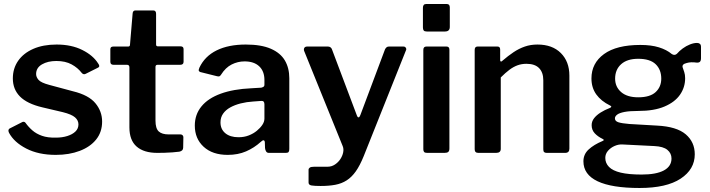

<svg xmlns="http://www.w3.org/2000/svg" viewBox="-20 -762 3537 957"><path d="M387 -399Q368 -424 337 -441Q306 -458 261 -458Q218 -458 189 -441Q160 -424 160 -393Q160 -378 172 -364Q184 -350 225 -339L344 -307Q422 -288 455.5 -247.5Q489 -207 489 -156Q489 -104 459.5 -67Q430 -30 377.5 -10Q325 10 258 10Q172 10 111 -21.5Q50 -53 25 -100Q22 -106 22 -111.5Q22 -117 27 -121L86 -151Q94 -156 99 -155Q104 -154 107 -150Q122 -129 141.5 -112Q161 -95 189.5 -85Q218 -75 259 -76Q290 -76 315.5 -84Q341 -92 356 -106.5Q371 -121 371 -142Q371 -162 354 -177Q337 -192 293 -203L191 -227Q115 -245 79.5 -281Q44 -317 44 -371Q44 -421 70.5 -459Q97 -497 146 -518.5Q195 -540 262 -540Q336 -540 390 -513Q444 -486 469 -446Q473 -441 474.5 -435Q476 -429 469 -425L407 -394Q401 -391 396 -392.5Q391 -394 387 -399Z M765 -439Q755 -439 755 -428V-161Q755 -122 771 -107Q787 -92 821 -92H880Q886 -92 890 -88Q894 -84 894 -78L893 -26Q893 -10 874 -6Q859 -4 839 -2.5Q819 -1 799.5 -0.5Q780 0 764 0Q697 0 661 -31.5Q625 -63 625 -127V-426Q625 -439 613 -439H546Q530 -439 530 -454V-517Q530 -530 545 -530H619Q628 -530 628 -540L641 -694Q642 -710 655 -710H744Q758 -710 758 -693V-540Q758 -531 767 -531H880Q895 -531 895 -517V-454Q895 -439 878 -439Z M1280 -55Q1247 -25 1206.5 -7.5Q1166 10 1115 10Q1039 10 995 -30.5Q951 -71 951 -136Q951 -191 984 -231.5Q1017 -272 1080 -295Q1143 -318 1232 -322L1282 -325Q1287 -326 1292.5 -329Q1298 -332 1298 -340V-363Q1298 -407 1272 -431.5Q1246 -456 1199 -456Q1165 -456 1134.5 -440.5Q1104 -425 1082 -390Q1078 -384 1074.5 -382Q1071 -380 1062 -382L978 -403Q973 -405 971 -409Q969 -413 974 -425Q1001 -482 1060 -511Q1119 -540 1205 -540Q1282 -540 1330 -519Q1378 -498 1400 -460.5Q1422 -423 1422 -372V-20Q1422 -9 1418.5 -4.5Q1415 0 1405 0H1320Q1311 0 1306.5 -7Q1302 -14 1301 -24L1300 -54Q1297 -71 1280 -55ZM1298 -242Q1298 -260 1283 -259L1242 -256Q1209 -254 1179.5 -246.5Q1150 -239 1127.5 -226.5Q1105 -214 1092 -195.5Q1079 -177 1079 -152Q1079 -118 1103 -98Q1127 -78 1169 -78Q1197 -78 1220 -87Q1243 -96 1260 -110Q1277 -124 1287.5 -139.5Q1298 -155 1298 -171V-242Z M1578 165Q1548 165 1533 162.5Q1518 160 1518 148V84Q1518 78 1524 73.5Q1530 69 1547 69H1613Q1633 69 1649.5 58Q1666 47 1676.5 31Q1687 15 1690.5 -2.5Q1694 -20 1688 -34L1496 -508Q1493 -517 1497 -523.5Q1501 -530 1511 -530H1615Q1622 -530 1627.5 -526Q1633 -522 1635 -515L1759 -186Q1762 -177 1767 -177Q1772 -177 1776 -188L1899 -516Q1902 -522 1906.5 -526Q1911 -530 1918 -530H1991Q1999 -530 2003 -523.5Q2007 -517 2003 -510L1793 16Q1774 63 1753.5 92Q1733 121 1708 137Q1683 153 1651.5 159Q1620 165 1578 165Z M2220 -22Q2220 -10 2214.5 -5Q2209 0 2196 0H2109Q2098 0 2094 -4.5Q2090 -9 2090 -18V-513Q2090 -530 2105 -530H2206Q2220 -530 2220 -514ZM2222 -628Q2222 -605 2198 -605H2107Q2096 -605 2092 -610Q2088 -615 2088 -625V-723Q2088 -742 2104 -742H2207Q2222 -742 2222 -725Z M2364 0Q2346 0 2346 -18V-513Q2346 -530 2360 -530H2460Q2473 -530 2473 -515V-463Q2473 -457 2476 -455.5Q2479 -454 2484 -459Q2513 -484 2540 -502Q2567 -520 2596 -530Q2625 -540 2659 -540Q2733 -540 2775.5 -497.5Q2818 -455 2818 -385V-21Q2818 0 2797 0H2705Q2696 0 2692 -4Q2688 -8 2688 -18V-362Q2688 -401 2667 -422.5Q2646 -444 2604 -444Q2580 -444 2559.5 -436.5Q2539 -429 2519 -414Q2499 -399 2476 -376V-20Q2476 0 2453 0H2364Z M3454 -548Q3463 -548 3468.5 -543.5Q3474 -539 3474 -528V-472Q3474 -459 3468.5 -454Q3463 -449 3452 -450Q3438 -452 3425.5 -451.5Q3413 -451 3403 -448Q3377 -442 3383 -425Q3386 -416 3390.5 -403Q3395 -390 3395 -372Q3395 -327 3369.5 -290Q3344 -253 3292 -231Q3240 -209 3162 -209Q3118 -209 3092.5 -204Q3067 -199 3056 -190.5Q3045 -182 3045 -172Q3045 -158 3062.5 -152.5Q3080 -147 3117 -144L3255 -136Q3353 -131 3398 -92.5Q3443 -54 3443 7Q3443 82 3372.5 128.5Q3302 175 3168 175Q3029 175 2958.5 141.5Q2888 108 2888 42Q2888 7 2914 -17Q2940 -41 2983 -59Q2996 -64 2983 -70Q2960 -81 2944.5 -97.5Q2929 -114 2929 -138Q2929 -157 2941 -172.5Q2953 -188 2973.5 -201Q2994 -214 3020 -224Q3025 -226 3026.5 -229.5Q3028 -233 3021 -236Q2976 -258 2952 -291.5Q2928 -325 2928 -371Q2928 -447 2990.5 -492.5Q3053 -538 3172 -538Q3226 -538 3264.5 -526Q3303 -514 3328 -493Q3335 -488 3342 -488.5Q3349 -489 3354 -494Q3366 -508 3383 -520.5Q3400 -533 3419 -540.5Q3438 -548 3454 -548ZM3161 -277Q3220 -277 3248 -303Q3276 -329 3276 -370Q3276 -415 3248 -442Q3220 -469 3161 -469Q3106 -469 3076 -442Q3046 -415 3046 -370Q3046 -329 3076 -303Q3106 -277 3161 -277ZM3082 -42Q3063 -43 3043.5 -34.5Q3024 -26 3010.5 -10.5Q2997 5 2997 25Q2997 51 3015.5 70Q3034 89 3074 98.5Q3114 108 3178 108Q3251 108 3289 87.5Q3327 67 3327 28Q3327 2 3306.5 -15Q3286 -32 3241 -34Z"/></svg>

Font: Libre Franklin SemiBold
Style: Regular
Weight: 600
Designer: Pablo Impallari, Rodrigo Fuenzalida, Nhung Nguyen
Foundry: Impallari Type
Version: Version 3.000